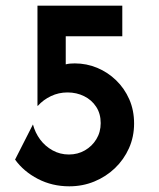

<svg xmlns="http://www.w3.org/2000/svg" viewBox="-20 -645 561 679"><path d="M225 13.9Q164.6 13.9 114.2 -12.2Q63.9 -38.2 33.3 -80.6L96.5 -204.9Q104.2 -175.7 121.9 -151.7Q139.6 -127.8 166 -113.2Q192.4 -98.6 223.6 -98.6Q254.9 -98.6 280.2 -113.2Q305.6 -127.8 320.8 -152.8Q336.1 -177.8 336.1 -209.7Q336.1 -243.1 320.1 -267.4Q304.2 -291.7 277.4 -304.9Q250.7 -318.1 218.8 -318.1Q187.5 -318.1 160.4 -305.2Q133.3 -292.4 113.9 -270.8H112.5V-625H412.5V-516.7H212.5V-417.4Q220.1 -419.4 227.8 -420.1Q235.4 -420.8 244.4 -420.8Q286.1 -420.8 323.6 -405.2Q361.1 -389.6 390.6 -361.1Q420.1 -332.6 437.2 -293.8Q454.2 -254.9 454.2 -208.3Q454.2 -161.1 436.1 -120.8Q418.1 -80.6 386.5 -50.3Q354.9 -20.1 313.5 -3.1Q272.2 13.9 225 13.9Z"/></svg>

Font: Afacad Flux
Style: Regular
Weight: 400
Designer: Kristian Moeller
Foundry: Dicotype
Version: Version 1.100